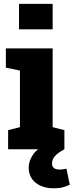

<svg xmlns="http://www.w3.org/2000/svg" viewBox="-20 -782 386 1006"><path d="M22.5 0V-100.1L84.5 -115.7V-412.1L10.7 -427.7V-528.3H255.9V-115.7L317.4 -100.1V0ZM79.6 -628.4V-761.7H255.9V-628.4ZM261.7 204.6Q204.1 204.6 167.2 175.8Q130.4 147 130.4 95.2Q130.4 60.5 154.8 25.6Q179.2 -9.3 239.3 -30.3L317.4 0Q280.8 20 266.6 37.4Q252.4 54.7 252.4 73.7Q252.4 106.4 292 106.4Q302.7 106.4 311.8 105Q320.8 103.5 328.1 101.6L345.7 186Q329.6 193.8 309.6 199.2Q289.6 204.6 261.7 204.6Z"/></svg>

Font: Roboto Slab Black
Style: Regular
Weight: 900
Designer: Google
Version: Version 2.000; ttfautohint (v1.8.1.43-b0c9)